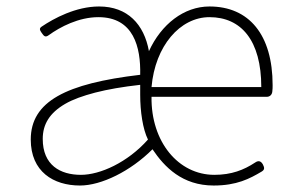

<svg xmlns="http://www.w3.org/2000/svg" viewBox="-20 -560 903 593"><path d="M726 -261H804C813 -261 820 -267 821 -277C822 -284 822 -291 822 -297C822 -453 749 -540 627 -540C548 -540 478 -485 440 -402C425 -485 374 -540 286 -540C214 -540 146 -503 109 -478C100 -472 103 -467 109 -458C116 -448 120 -444 130 -451C166 -477 223 -507 284 -507C393 -507 415 -414 413 -329C184 -302 75 -247 75 -129C75 -30 145 13 227 13C293 13 383 -31 451 -99C488 -44 543 13 640 13C711 13 751 -8 788 -30C798 -36 797 -42 792 -52C786 -63 778 -65 768 -58C733 -35 695 -20 642 -20C531 -20 446 -122 448 -261H633ZM274 -274C313 -284 359 -292 413 -298V-267C413 -216 421 -161 437 -129C374 -58 289 -20 230 -20C166 -20 112 -50 112 -131C112 -176 133 -211 181 -239C205 -253 236 -264 274 -274ZM702 -291H617H448C459 -418 536 -507 627 -507C725 -507 787 -435 787 -291Z"/></svg>

Font: GenSenRounded2 TW EL
Style: Regular
Weight: 250
Version: Version 2.100;PS 2.1;hotconv 16.6.51;makeotf.lib2.5.65220 DE